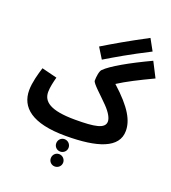

<svg xmlns="http://www.w3.org/2000/svg" viewBox="-193 -1013 1262 1414"><g transform="rotate(20 438.5 -305.5)"><path d="M458 -598C543 -649 636 -704 789 -782L740 -871C589 -791 495 -736 406 -682ZM399 21C648 21 804 -30 804 -165C804 -244 760 -332 613 -464C678 -506 767 -551 877 -603L817 -720C655 -644 529 -572 483 -526C468 -512 462 -465 462 -435C462 -414 539 -349 592 -294C638 -247 656 -209 656 -185C656 -128 577 -115 425 -115C226 -115 168 -166 168 -240C168 -276 179 -322 189 -359L69 -389C53 -338 32 -264 32 -204C32 -71 133 21 399 21ZM401 143C428 143 450 122 450 95C450 68 428 46 401 46C374 46 353 68 353 95C353 122 374 143 401 143ZM401 260C428 260 450 239 450 212C450 185 428 163 401 163C374 163 353 185 353 212C353 239 374 260 401 260Z"/></g></svg>

Font: Noto Sans Arabic UI SmCn
Style: Bold
Weight: 700
Width: 4
Designer: Monotype Design Team, Nadine Chahine and Nizar Qandah
Foundry: Monotype Imaging Inc.
Version: Version 2.010